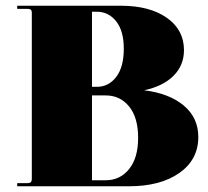

<svg xmlns="http://www.w3.org/2000/svg" viewBox="-20 -650 726 670"><path d="M672 -172Q672 -93 606 -46.5Q540 0 430 0H40V-11H77Q91 -11 91 -25V-607Q91 -619 77 -619H40V-630H402Q502 -630 562 -588Q622 -546 622 -475Q622 -422 585.5 -385.5Q549 -349 483 -335Q571 -324 621.5 -281.5Q672 -239 672 -172ZM318 -609H301V-347H318Q359 -347 385.5 -381.5Q412 -416 412 -480Q412 -542 385.5 -575.5Q359 -609 318 -609ZM349 -317H301V-21H349Q399 -21 430.5 -60Q462 -99 462 -169Q462 -240 430.5 -278.5Q399 -317 349 -317Z"/></svg>

Font: Arapey Black-Display
Style: Regular
Weight: 900
Designer: Eduardo Rodriguez Tunni
Foundry: Eduardo Rodriguez Tunni
Version: Version 4.000